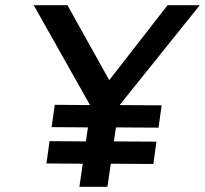

<svg xmlns="http://www.w3.org/2000/svg" viewBox="-20 -720 790 740"><path d="M179 -230 191 -316 327 -315 110 -700H240L401 -411L626 -700H750L441 -315L603 -314L591 -228L427 -229L419 -175L583 -174L571 -88L407 -89L394 0H286L299 -89L159 -90L171 -176L311 -175L319 -229Z"/></svg>

Font: Lexend
Style: Italic
Weight: 400
Italic angle: -8.13011°
Designer: Bonnie Shaver-Troup, Thomas Jockin
Foundry: Lexend
Version: Version 1.007